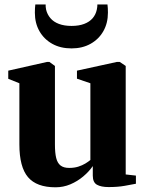

<svg xmlns="http://www.w3.org/2000/svg" viewBox="-20 -806 633 837"><path d="M453.5 9.5Q420.5 9.5 402.5 -0.8Q384.5 -11 384.5 -40.5V-82Q368 -58 342.8 -36.8Q317.5 -15.5 286.8 -2.5Q256 10.5 222 10.5Q139.5 10.5 102 -33.8Q64.5 -78 64.5 -176.5V-443L16 -462.5V-498L185 -536H195.5L219.5 -518.5V-176Q219.5 -139.5 225 -117.2Q230.5 -95 244 -84.5Q257.5 -74 281.5 -74Q304 -74 321.2 -79.5Q338.5 -85 351.8 -93Q365 -101 374 -108.5V-443L315.5 -463V-498L489.5 -536H502L528 -518.5V-45.5L572.5 -40.5V-5Q554.5 -1.5 524 4Q493.5 9.5 453.5 9.5ZM292 -595Q243.5 -595 207.8 -615Q172 -635 152 -670Q132 -705 132 -750.5Q132 -761 132.5 -770Q133 -779 134 -786.5H179Q179 -782 179.2 -776.2Q179.5 -770.5 181 -764Q186 -743 199.8 -726.8Q213.5 -710.5 236.8 -701.8Q260 -693 292 -693Q324 -693 347 -701.8Q370 -710.5 383.8 -726.5Q397.5 -742.5 402 -764Q403.5 -770.5 404 -776.2Q404.5 -782 404.5 -786.5H448.5Q449.5 -779 450 -770.2Q450.5 -761.5 450.5 -751Q450.5 -705 430.5 -670Q410.5 -635 374.8 -615Q339 -595 292 -595Z"/></svg>

Font: Merriweather 96pt ExtraBold
Style: Regular
Weight: 800
Version: Version 2.100